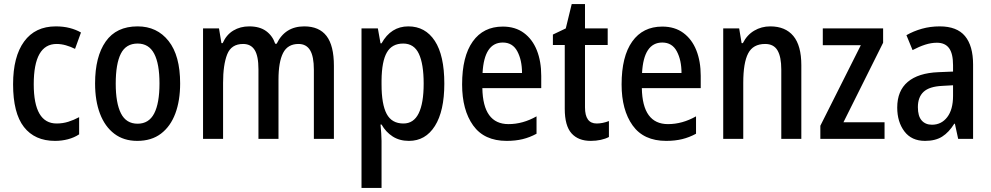

<svg xmlns="http://www.w3.org/2000/svg" viewBox="-20 -679 4845 939"><path d="M249 10Q150 10 97 -58Q44 -126 44 -267Q44 -402 98 -476Q152 -550 253 -550Q290 -550 321 -542Q352 -534 376 -520L347 -440Q325 -451 302 -457.5Q279 -464 257 -464Q145 -464 145 -267Q145 -75 257 -75Q287 -75 314 -83.5Q341 -92 367 -106V-22Q343 -6 312.5 2Q282 10 249 10Z M861 -271Q861 -187 837.5 -124Q814 -61 767.5 -25.5Q721 10 651 10Q585 10 539 -25Q493 -60 469 -123Q445 -186 445 -271Q445 -402 497 -476Q549 -550 653 -550Q748 -550 804.5 -478.5Q861 -407 861 -271ZM546 -270Q546 -175 571.5 -124.5Q597 -74 653 -74Q708 -74 734 -124Q760 -174 760 -271Q760 -367 734 -416.5Q708 -466 653 -466Q596 -466 571 -416.5Q546 -367 546 -270Z M1468 -550Q1541 -550 1577 -503Q1613 -456 1613 -357V0H1515V-338Q1515 -403 1496.5 -433.5Q1478 -464 1440 -464Q1387 -464 1364.5 -420Q1342 -376 1342 -290V0H1244V-340Q1244 -405 1225.5 -434.5Q1207 -464 1169 -464Q1111 -464 1091 -413Q1071 -362 1071 -274V0H973V-540H1051L1063 -468H1069Q1087 -509 1121 -529.5Q1155 -550 1199 -550Q1250 -550 1281.5 -527Q1313 -504 1326 -465H1333Q1374 -550 1468 -550Z M1977 -550Q2060 -550 2106.5 -479Q2153 -408 2153 -270Q2153 -136 2107 -63Q2061 10 1980 10Q1934 10 1900.5 -11.5Q1867 -33 1846 -70H1841Q1843 -48 1844.5 -27Q1846 -6 1846 10V240H1748V-540H1828L1841 -467H1846Q1892 -550 1977 -550ZM1952 -466Q1897 -466 1872 -422.5Q1847 -379 1846 -286V-266Q1846 -169 1871 -122Q1896 -75 1953 -75Q2003 -75 2027.5 -124.5Q2052 -174 2052 -270Q2052 -366 2028.5 -416Q2005 -466 1952 -466Z M2439 -549Q2500 -549 2542 -518Q2584 -487 2605.5 -433Q2627 -379 2627 -308V-248H2339Q2342 -72 2467 -72Q2537 -72 2604 -110V-25Q2571 -7 2536 1.5Q2501 10 2458 10Q2348 10 2294 -65.5Q2240 -141 2240 -266Q2240 -403 2292 -476Q2344 -549 2439 -549ZM2439 -471Q2348 -471 2340 -322H2533Q2533 -385 2510 -428Q2487 -471 2439 -471Z M2898 -75Q2927 -75 2958 -87V-9Q2941 0 2918 5Q2895 10 2869 10Q2808 10 2775 -27Q2742 -64 2742 -147V-459H2684V-510L2747 -540L2776 -659H2841V-540H2952V-459H2841V-154Q2841 -75 2898 -75Z M3219 -549Q3280 -549 3322 -518Q3364 -487 3385.5 -433Q3407 -379 3407 -308V-248H3119Q3122 -72 3247 -72Q3317 -72 3384 -110V-25Q3351 -7 3316 1.5Q3281 10 3238 10Q3128 10 3074 -65.5Q3020 -141 3020 -266Q3020 -403 3072 -476Q3124 -549 3219 -549ZM3219 -471Q3128 -471 3120 -322H3313Q3313 -385 3290 -428Q3267 -471 3219 -471Z M3747 -550Q3821 -550 3860 -503Q3899 -456 3899 -360V0H3801V-339Q3801 -401 3782.5 -432.5Q3764 -464 3722 -464Q3663 -464 3639 -418Q3615 -372 3615 -274V0H3517V-540H3595L3607 -468H3613Q3633 -508 3668.5 -529Q3704 -550 3747 -550Z M4306 0H3992V-64L4190 -458H4004V-540H4299V-470L4105 -81H4306Z M4576 -550Q4660 -550 4699.5 -502.5Q4739 -455 4739 -363V0H4666L4650 -74H4647Q4621 -32 4588 -11Q4555 10 4504 10Q4438 10 4403 -36.5Q4368 -83 4368 -153Q4368 -235 4419.5 -278.5Q4471 -322 4569 -326L4641 -329V-360Q4641 -417 4621.5 -443.5Q4602 -470 4562 -470Q4534 -470 4504.5 -460.5Q4475 -451 4443 -434L4413 -507Q4448 -527 4489 -538.5Q4530 -550 4576 -550ZM4588 -259Q4525 -256 4497 -230Q4469 -204 4469 -155Q4469 -111 4487.5 -90Q4506 -69 4538 -69Q4584 -69 4612.5 -106Q4641 -143 4641 -210V-262Z"/></svg>

Font: Noto Sans Condensed Medium
Style: Regular
Weight: 500
Width: 3
Designer: Monotype Design Team
Foundry: Monotype Imaging Inc.
Version: Version 2.013; ttfautohint (v1.8.4.7-5d5b)